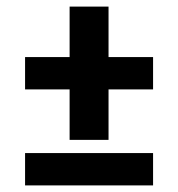

<svg xmlns="http://www.w3.org/2000/svg" viewBox="-20 -562 540 582"><path d="M191 -138V-291H56V-389H191V-542H309V-389H444V-291H309V-138ZM56 0V-98H444V0Z"/></svg>

Font: Iosevka Heavy
Style: Regular
Weight: 900
Monospace: yes
Designer: Belleve Invis
Foundry: Belleve Invis
Version: Version 32.5.0; ttfautohint (v1.8.4)